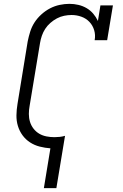

<svg xmlns="http://www.w3.org/2000/svg" viewBox="-20 -763 640 998"><path d="M208 215 242 8Q214 6 186.5 -1Q159 -8 136 -23Q113 -38 97 -60Q81 -82 73 -108.5Q65 -135 65.5 -164Q66 -193 71 -223L124 -548Q129 -573 137 -598.5Q145 -624 159.5 -646.5Q174 -669 195 -688Q216 -707 240 -719.5Q264 -732 290 -737.5Q316 -743 341 -743Q365 -743 388 -737.5Q411 -732 430.5 -720.5Q450 -709 464.5 -692Q479 -675 489 -654L502 -735H567L537 -554H472Q477 -581 469.5 -606Q462 -631 445 -649Q428 -667 403.5 -676Q379 -685 352 -685Q333 -685 313.5 -681Q294 -677 276 -667.5Q258 -658 242 -644Q226 -630 215 -613Q204 -596 197.5 -577Q191 -558 188 -539L134 -213Q130 -192 130 -170.5Q130 -149 136 -129.5Q142 -110 154.5 -94Q167 -78 184 -68Q201 -58 221.5 -54Q242 -50 263 -50Q277 -50 290.5 -51.5Q304 -53 318 -57L273 215Z"/></svg>

Font: Iosevka Etoile Light
Style: Italic
Weight: 300
Italic angle: -9°
Designer: Belleve Invis
Foundry: Belleve Invis
Version: Version 22.1.2; ttfautohint (v1.8.4)